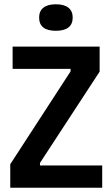

<svg xmlns="http://www.w3.org/2000/svg" viewBox="-20 -878 526 898"><path d="M28 0V-110L310 -544V-556H39V-660H446V-543L167 -116V-104H458V0ZM241 -734Q202 -734 182.5 -749.5Q163 -765 163 -796Q163 -826 183 -842Q203 -858 241 -858Q280 -858 300 -842Q320 -826 320 -796Q320 -765 300 -749.5Q280 -734 241 -734Z"/></svg>

Font: Bricolage Grotesque SemiCondensed SemiBold
Style: Regular
Weight: 600
Width: 4
Designer: Mathieu Triay
Foundry: Atelier Triay
Version: Version 1.001;gftools[0.9.33.dev8+g029e19f]